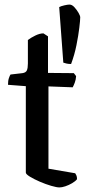

<svg xmlns="http://www.w3.org/2000/svg" viewBox="-20 -820 383 840"><path d="M240 0Q228 0 204 -7Q180 -14 154.5 -25Q129 -36 111 -47Q93 -58 93 -65V-443L15 -449Q15 -467 19 -478.5Q23 -490 26 -494L78 -500Q93 -502 97.5 -512Q102 -522 102 -542V-645Q115 -655 134.5 -664.5Q154 -674 170 -674L190 -661V-501L303 -500L313 -487Q312 -471 307 -458Q302 -445 298 -438L192 -442V-82L309 -62Q311 -59 314 -53Q317 -47 317 -36Q310 -27 295.5 -18.5Q281 -10 266 -5Q251 0 240 0ZM291 -540Q279 -540 271 -542Q263 -544 257 -546L239 -789Q246 -793 261 -796.5Q276 -800 284 -800Q295 -800 305.5 -788.5Q316 -777 323.5 -764Q331 -751 331 -744Q331 -732 327 -698.5Q323 -665 314.5 -622.5Q306 -580 291 -540Z"/></svg>

Font: Texturina Medium 12pt Medium
Style: Regular
Weight: 500
Version: Version 1.002